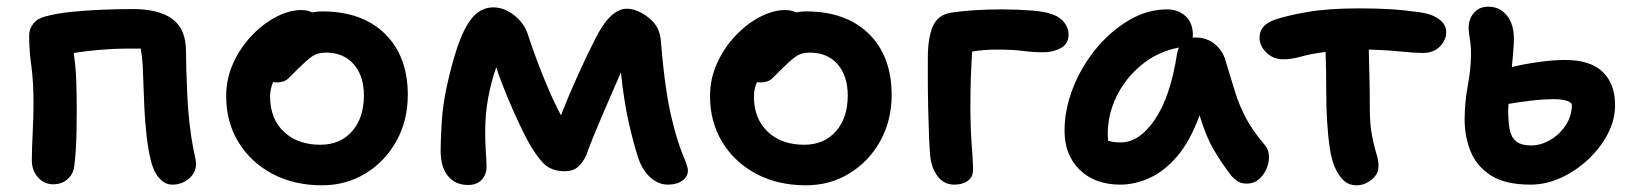

<svg xmlns="http://www.w3.org/2000/svg" viewBox="-20 -541 4871 573"><path d="M494 10Q471 10 453.5 -11.5Q436 -33 429 -67Q422 -97 417.5 -136Q413 -175 411 -215.5Q409 -256 408 -290.5Q407 -325 406 -346Q404 -374 400 -396H357Q324 -396 281 -392.5Q238 -389 200 -383Q206 -343 207.5 -302Q209 -261 209 -215Q209 -186 208.5 -153Q208 -120 206 -90.5Q204 -61 201 -41Q197 -19 180 -5Q163 9 139 9Q112 9 93.5 -11.5Q75 -32 75 -63Q75 -95 77.5 -143.5Q80 -192 80 -230Q80 -299 73.5 -344.5Q67 -390 67 -435Q67 -455 80 -471Q93 -487 116 -492Q148 -501 192 -505.5Q236 -510 284 -512Q332 -514 376 -514Q456 -514 495.5 -483.5Q535 -453 535 -389Q535 -370 536 -334Q537 -298 539 -255Q541 -212 546 -169Q551 -126 558 -92Q560 -82 562.5 -71Q565 -60 565 -52Q565 -26 544 -8Q523 10 494 10Z M941 12Q857 12 792.5 -22.5Q728 -57 691.5 -117Q655 -177 655 -254Q655 -307 676.5 -353.5Q698 -400 732 -435.5Q766 -471 805 -491Q844 -511 879 -511Q898 -511 912 -504Q927 -507 941 -507Q1061 -507 1129 -440Q1197 -373 1197 -258Q1197 -181 1163 -120Q1129 -59 1071 -23.5Q1013 12 941 12ZM786 -253Q786 -187 827 -148Q868 -109 936 -109Q995 -109 1030.5 -149Q1066 -189 1066 -256Q1066 -315 1035.5 -349.5Q1005 -384 953 -384Q927 -384 910.5 -372Q894 -360 874 -340Q852 -318 840 -306.5Q828 -295 805 -295Q800 -295 795 -296Q786 -275 786 -253Z M1377 11Q1339 11 1317 -15.5Q1295 -42 1295 -92Q1295 -119 1298 -172.5Q1301 -226 1314 -286Q1334 -376 1355 -427Q1376 -478 1399.5 -498.5Q1423 -519 1452 -519Q1485 -519 1515 -495Q1545 -471 1555 -439Q1565 -408 1580.5 -366Q1596 -324 1615 -279.5Q1634 -235 1654 -197Q1679 -260 1705 -317.5Q1731 -375 1756 -424Q1801 -515 1851 -515Q1867 -515 1884 -507.5Q1901 -500 1912 -491Q1930 -478 1940.5 -460.5Q1951 -443 1953 -411Q1965 -265 1986 -182Q2002 -117 2017.5 -80Q2033 -43 2033 -33Q2033 -14 2016.5 -2Q2000 10 1973 10Q1945 10 1921 -11.5Q1897 -33 1885 -69Q1871 -111 1856.5 -175Q1842 -239 1833 -325Q1806 -263 1777.5 -197Q1749 -131 1730 -79Q1720 -56 1705 -43Q1690 -30 1666 -30Q1624 -30 1601 -54.5Q1578 -79 1556 -119Q1546 -137 1528.5 -174Q1511 -211 1492.5 -255.5Q1474 -300 1461 -340Q1446 -298 1437 -249.5Q1428 -201 1428 -149Q1428 -114 1430 -86Q1432 -58 1432 -43Q1432 -20 1417.5 -4.5Q1403 11 1377 11Z M2385 12Q2301 12 2236.5 -22.5Q2172 -57 2135.5 -117Q2099 -177 2099 -254Q2099 -307 2120.5 -353.5Q2142 -400 2176 -435.5Q2210 -471 2249 -491Q2288 -511 2323 -511Q2342 -511 2356 -504Q2371 -507 2385 -507Q2505 -507 2573 -440Q2641 -373 2641 -258Q2641 -181 2607 -120Q2573 -59 2515 -23.5Q2457 12 2385 12ZM2230 -253Q2230 -187 2271 -148Q2312 -109 2380 -109Q2439 -109 2474.5 -149Q2510 -189 2510 -256Q2510 -315 2479.5 -349.5Q2449 -384 2397 -384Q2371 -384 2354.5 -372Q2338 -360 2318 -340Q2296 -318 2284 -306.5Q2272 -295 2249 -295Q2244 -295 2239 -296Q2230 -275 2230 -253Z M2828 10Q2797 10 2778.5 -14.5Q2760 -39 2756 -76Q2754 -98 2752.5 -136.5Q2751 -175 2750 -220Q2749 -265 2749 -305Q2749 -345 2749 -368Q2749 -427 2763.5 -461.5Q2778 -496 2817 -503Q2849 -508 2888.5 -510.5Q2928 -513 2969 -513Q3014 -513 3060.5 -509.5Q3107 -506 3133 -493Q3151 -483 3160 -468.5Q3169 -454 3169 -438Q3169 -410 3146 -397.5Q3123 -385 3094 -385Q3063 -385 3033 -389Q3003 -393 2957 -393Q2935 -393 2916.5 -391.5Q2898 -390 2881 -387Q2879 -354 2877.5 -314Q2876 -274 2876 -226Q2876 -160 2880 -107.5Q2884 -55 2884 -36Q2884 -12 2868 -1Q2852 10 2828 10Z M3323 10Q3248 10 3202.5 -34Q3157 -78 3157 -151Q3157 -214 3182 -278Q3207 -342 3250.5 -395Q3294 -448 3349 -480.5Q3404 -513 3463 -513Q3496 -513 3518 -493Q3540 -473 3540 -436Q3540 -432 3539 -429Q3544 -429 3548 -429Q3582 -429 3606 -409Q3630 -389 3638 -358Q3653 -308 3666 -266.5Q3679 -225 3699 -187.5Q3719 -150 3754 -109Q3766 -96 3767 -76.5Q3768 -57 3760 -38Q3752 -19 3737 -6Q3722 7 3702 7Q3685 7 3674.5 0.5Q3664 -6 3656 -15Q3625 -55 3601.5 -95.5Q3578 -136 3560 -197Q3532 -120 3493.5 -75Q3455 -30 3411 -10Q3367 10 3323 10ZM3286 -141Q3286 -130 3287 -121Q3302 -116 3325 -116Q3380 -116 3426.5 -184Q3473 -252 3493 -382Q3495 -391 3498 -399Q3435 -387 3387 -347.5Q3339 -308 3312.5 -254Q3286 -200 3286 -141Z M4029 12Q4006 12 3991 -1.5Q3976 -15 3964 -41Q3954 -63 3948.5 -100Q3943 -137 3940.5 -180.5Q3938 -224 3938 -265Q3938 -301 3937.5 -331.5Q3937 -362 3936 -386Q3890 -380 3862.5 -372Q3835 -364 3809 -364Q3781 -364 3760 -383.5Q3739 -403 3739 -429Q3739 -466 3784 -482Q3818 -494 3880.5 -505Q3943 -516 4036 -516Q4087 -516 4129 -513.5Q4171 -511 4220 -504Q4254 -499 4275 -483.5Q4296 -468 4296 -445Q4296 -421 4277 -402Q4258 -383 4227 -383Q4202 -383 4157 -387.5Q4112 -392 4065 -393Q4066 -356 4067 -308.5Q4068 -261 4068 -222Q4068 -169 4074.5 -136.5Q4081 -104 4087.5 -83Q4094 -62 4094 -46Q4094 -21 4073 -4.5Q4052 12 4029 12Z M4548 10Q4471 10 4428.5 -18Q4386 -46 4368.5 -90Q4351 -134 4351 -184Q4351 -234 4360.5 -286Q4370 -338 4370 -377Q4370 -406 4366.5 -425Q4363 -444 4363 -458Q4363 -484 4378.5 -502.5Q4394 -521 4422 -521Q4456 -521 4477 -495Q4498 -469 4498 -426Q4498 -408 4496 -386Q4494 -364 4492 -341Q4529 -350 4572.5 -356Q4616 -362 4651 -362Q4726 -362 4763 -326.5Q4800 -291 4800 -227Q4800 -183 4778 -141Q4756 -99 4719 -64.5Q4682 -30 4637.5 -10Q4593 10 4548 10ZM4481 -212Q4481 -183 4484.5 -159Q4488 -135 4502.5 -121Q4517 -107 4550 -107Q4578 -107 4606 -123Q4634 -139 4652.5 -167Q4671 -195 4671 -228Q4671 -235 4656.5 -240Q4642 -245 4618 -245Q4585 -245 4548 -240.5Q4511 -236 4482 -231Q4481 -220 4481 -212Z"/></svg>

Font: Shantell Sans Normal
Style: Regular
Weight: 600
Designer: Stephen Nixon, Anya Danilova, Shantell Martin
Foundry: Arrow Type
Version: Version 1.009;[a7da0bfa3]